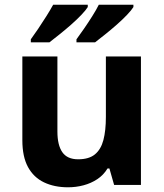

<svg xmlns="http://www.w3.org/2000/svg" viewBox="-20 -852 697 816"><path d="M579 -612V-66H465L445 -136H437Q420 -108 393.5 -90.5Q367 -73 335 -64.5Q303 -56 269 -56Q211 -56 167 -77Q123 -98 99 -142Q75 -186 75 -256V-612H224V-293Q224 -235 245 -205Q266 -175 312 -175Q358 -175 383.5 -196Q409 -217 419.5 -257Q430 -297 430 -355V-612ZM547 -822Q539 -809 520 -789Q501 -769 476 -747Q451 -725 426.5 -705.5Q402 -686 384 -672H305V-685Q319 -704 337 -730Q355 -756 372 -783Q389 -810 400 -832H547ZM353 -822Q345 -809 326 -789Q307 -769 282 -747Q257 -725 232.5 -705.5Q208 -686 190 -672H111V-685Q125 -704 142.5 -730Q160 -756 177 -783Q194 -810 206 -832H353Z"/></svg>

Font: Noto Sans Malayalam UI
Style: Regular
Weight: 400
Designer: Jelle Bosma - Monotype Design Team
Foundry: Monotype Imaging Inc.
Version: Version 2.104